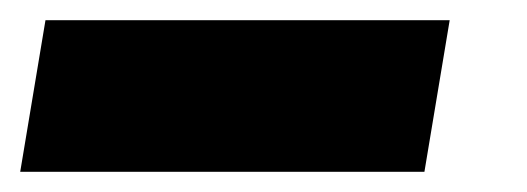

<svg xmlns="http://www.w3.org/2000/svg" viewBox="-72 -20 522 190"><path d="M-27 0H373L348 150H-52Z"/></svg>

Font: Oak Sans Black
Style: Italic
Weight: 900
Italic angle: -9.5°
Foundry: Erik Kennedy, Walven
Version: Version 1.000